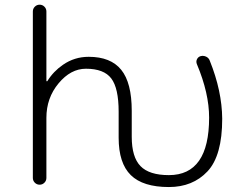

<svg xmlns="http://www.w3.org/2000/svg" viewBox="-20 -793 1040 802"><path d="M173.8 -49.8Q173.8 -38.1 165.5 -29.8Q157.2 -21.5 145.5 -21.5Q133.8 -21.5 125.5 -29.8Q117.2 -38.1 117.2 -49.8V-745.1Q117.2 -756.8 125.5 -765.1Q133.8 -773.4 145.5 -773.4Q157.2 -773.4 165.5 -765.1Q173.8 -756.8 173.8 -745.1V-455.1Q173.8 -454.1 175.3 -453.6Q176.8 -453.1 177.7 -454.1Q203.1 -495.1 243.2 -522.5Q291 -555.7 350.6 -555.7Q442.4 -555.7 486.3 -501.5Q530.3 -447.3 530.3 -330.1V-221.7Q530.3 -136.7 566.9 -99.1Q603.5 -61.5 685.5 -61.5Q853.5 -61.5 853.5 -301.8Q853.5 -403.3 802.7 -524.4Q797.9 -535.2 802.7 -545.4Q807.6 -555.7 818.4 -558.6Q830.1 -561.5 841.3 -556.2Q852.5 -550.8 856.4 -539.1Q907.2 -413.1 908.2 -296.9Q908.2 -142.6 846.7 -77.1Q785.2 -11.7 685.5 -11.7Q577.1 -11.7 526.4 -61.5Q475.6 -111.3 475.6 -217.8V-326.2Q475.6 -424.8 444.8 -465.3Q414.1 -505.9 338.9 -505.9Q275.4 -505.9 224.6 -444.8Q173.8 -383.8 173.8 -300.8Z"/></svg>

Font: Rounded-X Mgen+ 1m light
Style: Regular
Weight: 200
Designer: [Source Han Sans]
Ryoko NISHIZUKA  (kana & ideographs); Paul D. Hunt (Latin, Greek & Cyrillic); Wenlong ZHANG  (bopomofo
Version: Version 1.059.20150602